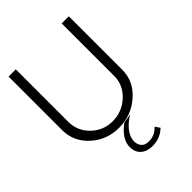

<svg xmlns="http://www.w3.org/2000/svg" viewBox="-277 -886 1275 1275"><g transform="rotate(-45 360.0 -248.5)"><path d="M41 -247.1V-750H108.9V-256.8Q108.9 -171.9 170.9 -111.3Q232.9 -50.8 319.8 -50.8Q408.7 -50.8 474.4 -111.3Q540 -171.9 540 -256.8V-750H606.9V-247.1Q606.9 -141.1 521.5 -65.7Q436 9.8 320.1 9.8Q204.1 9.8 122.6 -65.2Q41 -140.1 41 -247.1ZM435.1 -1Q392.1 22 359.1 61.5Q326.2 101.1 326.2 145Q326.2 175.8 344 194.8Q361.8 213.9 395 213.9Q453.1 213.9 491.2 170.9L514.2 204.1Q462.4 254.9 384.8 252.9Q335.9 251 307.4 223.9Q278.8 196.8 278.8 150.9Q278.8 74.7 370.1 8.8Z"/></g></svg>

Font: Oakes Grotesk
Style: Light
Weight: 300
Designer: Samuel Oakes
Foundry: Samuel Oakes
Version: Version 1.0 | wf-rip DC20170320